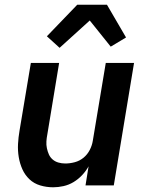

<svg xmlns="http://www.w3.org/2000/svg" viewBox="-20 -787 640 815"><path d="M206 8Q177 8 150.5 0Q124 -8 105 -26Q86 -44 75 -68.5Q64 -93 59.5 -120.5Q55 -148 56.5 -176Q58 -204 63 -233L111 -520H231L181 -217Q178 -202 177 -187Q176 -172 179 -158Q182 -144 187.5 -131.5Q193 -119 203.5 -110Q214 -101 228 -97Q242 -93 257 -93Q277 -93 297.5 -98.5Q318 -104 334.5 -117.5Q351 -131 361 -150.5Q371 -170 374 -190L429 -520H549L463 0H343L356 -81Q345 -61 328.5 -43.5Q312 -26 292 -14Q272 -2 249.5 3Q227 8 206 8ZM233 -584 179 -633 308 -767H434L515 -628L450 -589L361 -700Z"/></svg>

Font: Iosevka Extended Oblique
Style: Bold
Weight: 700
Width: 7
Italic angle: -9°
Monospace: yes
Designer: Belleve Invis
Foundry: Belleve Invis
Version: Version 32.5.0; ttfautohint (v1.8.4)